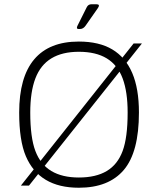

<svg xmlns="http://www.w3.org/2000/svg" viewBox="-20 -871 722 901"><path d="M78 0 607 -667H646L116 0ZM350 10Q257 10 195 -27Q133 -64 101.5 -137.5Q70 -211 70 -343Q70 -509 140.5 -592.5Q211 -676 350 -676Q445 -676 507 -639Q569 -602 600.5 -528.5Q632 -455 632 -343Q632 -157 561 -73.5Q490 10 350 10ZM350 -38Q430 -38 481 -68.5Q532 -99 555.5 -162.5Q579 -226 579 -343Q579 -440 555.5 -503Q532 -566 481 -597Q430 -628 350 -628Q272 -628 221 -597Q170 -566 146 -503Q122 -440 122 -343Q122 -226 146 -162.5Q170 -99 221 -68.5Q272 -38 350 -38ZM343 -749 387 -837Q394 -851 409 -851H433Q451 -851 440 -834L382 -751Q371 -735 356 -735H348Q337 -735 343 -749Z"/></svg>

Font: Vivano Light
Style: Regular
Weight: 300
Designer: Joe Prince, Josias Burgherr
Version: Version 2.064;September 19, 2022;FontCreator 14.0.0.2877 64-